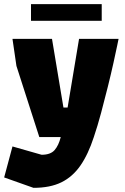

<svg xmlns="http://www.w3.org/2000/svg" viewBox="-60 -660 600 923"><path d="M101 243 -40 193 0 44 140 84Q183 84 202.5 61.5Q222 39 232 -1H129L19 -343L0 -473H190L245 -143H265L320 -473H510Q510 -473 503.5 -441.5Q497 -410 485.5 -358Q474 -306 458.5 -243.5Q443 -181 426 -117.5Q409 -54 391 -1Q364 82 326.5 136Q289 190 235 216.5Q181 243 101 243ZM89 -560V-640H429V-560Z"/></svg>

Font: Rowdies
Style: Regular
Weight: 400
Designer: Jaikishan Patel
Version: Version 1.000; ttfautohint (v1.8.3)